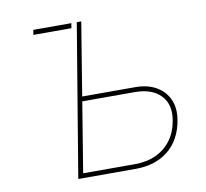

<svg xmlns="http://www.w3.org/2000/svg" viewBox="-80 -816 967 903"><g transform="rotate(-10 403.0 -364.0)"><path d="M131.8 -704.1 135.7 -727.5H317.4L313.5 -704.1ZM298.3 -378.9H558.1Q617.7 -379.4 659.4 -356Q701.2 -332.5 720.2 -290.8Q739.3 -249 730 -193.4Q720.2 -132.3 689.5 -89.1Q658.7 -45.9 609.6 -22.9Q560.5 0 495.6 0H222.2L343.3 -727.5H364.7L249.5 -22.5H499.5Q556.2 -22.9 599.6 -43.7Q643.1 -64.5 670.9 -102.8Q698.7 -141.1 707.5 -194.3Q720.2 -269 678.5 -312.7Q636.7 -356.4 554.2 -356.4H294.4Z"/></g></svg>

Font: Inter Tight Thin
Style: Italic
Weight: 250
Italic angle: -9.39999°
Designer: Rasmus Andersson
Foundry: rsms
Version: Version 3.004